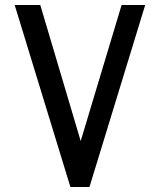

<svg xmlns="http://www.w3.org/2000/svg" viewBox="-20 -745 640 765"><path d="M38.5 -725H140.5L301.5 -183L464.5 -725H558.5L336.5 0H260.5Z"/></svg>

Font: JuliaMono Medium
Style: Regular
Weight: 500
Monospace: yes
Designer: cormullion
Foundry: corm
Version: Version 0.054; ttfautohint (v1.8.4)